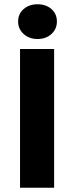

<svg xmlns="http://www.w3.org/2000/svg" viewBox="-20 -881 349 901"><path d="M74 0V-651H234V0ZM156 -698Q117 -698 91 -721.5Q65 -745 65 -780Q65 -816 91 -838.5Q117 -861 156 -861Q196 -861 221.5 -838.5Q247 -816 247 -780Q247 -745 221.5 -721.5Q196 -698 156 -698Z"/></svg>

Font: Source Sans 3 ExtraBold
Style: Regular
Weight: 800
Designer: Paul D. Hunt
Foundry: Adobe
Version: Version 3.052;hotconv 1.1.0;makeotfexe 2.6.0